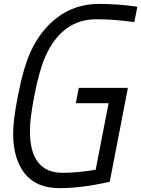

<svg xmlns="http://www.w3.org/2000/svg" viewBox="-20 -947 719 977"><path d="M283.9 10.4Q164.1 10.4 105.5 -64.5Q46.9 -139.3 46.9 -266.9Q46.9 -337.9 71 -458.3Q97.7 -598.3 134.1 -679.7Q184.9 -793.6 274.7 -860.4Q364.6 -927.1 485.7 -927.1Q580.1 -927.1 679 -912.8L663.4 -834.6Q559.9 -849 470.1 -849Q296.9 -849 211.6 -661.5Q180.3 -591.8 154.3 -458.3Q132.2 -342.4 132.2 -281.2Q132.2 -67.7 298.8 -67.7Q375 -67.7 466.8 -83.3L532.6 -421.9H365.9L380.9 -500H630.9L538.4 -22.1Q396.5 10.4 283.9 10.4Z"/></svg>

Font: Monoid
Style: Italic
Weight: 400
Width: 4
Italic angle: -11°
Monospace: yes
Version: Version 0.61